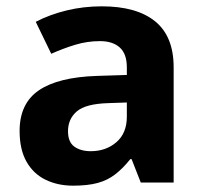

<svg xmlns="http://www.w3.org/2000/svg" viewBox="-20 -577 644 607"><path d="M302 -557Q412 -557 470.5 -509.5Q529 -462 529 -364V0H425L396 -74H392Q369 -45 344.5 -26Q320 -7 288.5 1.5Q257 10 211 10Q163 10 124.5 -8.5Q86 -27 64 -65.5Q42 -104 42 -163Q42 -250 103 -291.5Q164 -333 286 -337L381 -340V-364Q381 -407 358.5 -427Q336 -447 296 -447Q256 -447 218 -435.5Q180 -424 142 -407L93 -508Q137 -531 190.5 -544Q244 -557 302 -557ZM323 -251Q251 -249 223 -225Q195 -201 195 -162Q195 -128 215 -113.5Q235 -99 267 -99Q315 -99 348 -127.5Q381 -156 381 -208V-253Z"/></svg>

Font: Noto Sans Malayalam
Style: Regular
Weight: 400
Designer: Jelle Bosma - Monotype Design Team
Foundry: Monotype Imaging Inc.
Version: Version 2.103